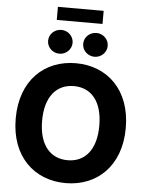

<svg xmlns="http://www.w3.org/2000/svg" viewBox="-68 -1129 907 1192"><g transform="rotate(5 386.0 -533.0)"><path d="M386.2 9.8C580.1 9.8 729 -125 729 -363.3C729 -602.5 580.1 -737.3 386.2 -737.3C191.4 -737.3 43 -602.5 43 -363.3C43 -125.5 191.4 9.8 386.2 9.8ZM386.2 -132.8C276.9 -132.8 207.5 -214.4 207.5 -363.3C207.5 -513.2 276.9 -594.7 386.2 -594.7C495.1 -594.7 564 -513.2 564 -363.3C564 -213.9 495.1 -132.8 386.2 -132.8ZM496.6 -787.1C538.6 -787.1 572.8 -820.8 572.8 -861.3C572.8 -902.3 538.6 -935.5 496.6 -935.5C454.1 -935.5 419.9 -902.3 419.9 -861.3C419.9 -820.8 454.1 -787.1 496.6 -787.1ZM277.8 -787.1C319.8 -787.1 354 -820.8 354 -861.3C354 -902.3 319.8 -935.5 277.8 -935.5C235.4 -935.5 201.2 -902.3 201.2 -861.3C201.2 -820.8 235.4 -787.1 277.8 -787.1ZM528.8 -1076.2H243.7V-994.6H528.8Z"/></g></svg>

Font: Raveo
Style: Bold
Weight: 700
Designer: Jakub Foglar, Rasmus Andersson (Inter)
Foundry: Jakubfoglar.com
Version: Version 1.100;Glyphs 3.2.3 (3260)